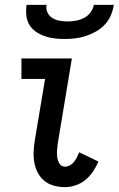

<svg xmlns="http://www.w3.org/2000/svg" viewBox="-20 -760 490 788"><path d="M247 8Q223 8 201 2Q179 -4 162.5 -17.5Q146 -31 135.5 -50.5Q125 -70 121 -92.5Q117 -115 118 -138Q119 -161 123 -185L165 -436H68V-520H275L217 -171Q215 -157 214 -142.5Q213 -128 215 -114Q217 -100 224.5 -88Q232 -76 247 -76Q257 -76 267 -81.5Q277 -87 284 -96Q291 -105 296 -115Q301 -125 305 -135L384 -97Q375 -76 362 -56.5Q349 -37 331 -22Q313 -7 290.5 0.5Q268 8 247 8ZM245 -600Q224 -600 203 -602.5Q182 -605 162.5 -612Q143 -619 126.5 -630.5Q110 -642 100 -659Q90 -676 88 -697.5Q86 -719 89 -740H171Q168 -723 175 -708.5Q182 -694 195 -686Q208 -678 224 -675Q240 -672 257 -672Q274 -672 291 -675Q308 -678 324 -686Q340 -694 351 -708.5Q362 -723 365 -740H447Q444 -719 435 -697.5Q426 -676 410 -659Q394 -642 373.5 -630.5Q353 -619 331.5 -612Q310 -605 288 -602.5Q266 -600 245 -600Z"/></svg>

Font: Iosevka Custom Medium
Style: Italic
Weight: 500
Italic angle: -9°
Designer: Belleve Invis
Foundry: Belleve Invis
Version: Version 27.0.1